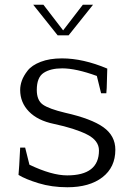

<svg xmlns="http://www.w3.org/2000/svg" viewBox="-20 -774 532 809"><path d="M406 -381 388 -454Q300 -486 242 -486Q193 -486 164 -467Q135 -448 135 -395Q135 -351 161 -333Q187 -315 254 -299Q365 -274 415.5 -238Q466 -202 466 -143Q466 -69 411.5 -27Q357 15 264 15Q198 15 142.5 -2Q87 -19 58 -37Q58 -38 58.5 -44Q59 -50 61 -77.5Q63 -105 65 -152H86L104 -80Q198 -35 263 -35Q397 -35 397 -140Q397 -182 346.5 -207.5Q296 -233 207 -252Q139 -266 102 -304Q65 -342 65 -395Q65 -414 72 -434Q79 -454 96.5 -476.5Q114 -499 151.5 -513.5Q189 -528 241 -528Q330 -528 432 -485Q431 -467 430.5 -433Q430 -399 428 -381ZM372 -754 269 -625H223L120 -754H163L246 -646L329 -754Z"/></svg>

Font: Afta serif
Style: Regular
Weight: 400
Designer: parq.ink
Foundry: Oriol Esparraguera Font
Version: Version 1.000